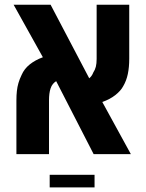

<svg xmlns="http://www.w3.org/2000/svg" viewBox="-20 -651 615 811"><path d="M49.3 0V-226.1Q49.3 -249 51.3 -266.6Q53.2 -284.2 57.9 -300.3Q62.5 -316.4 71.3 -334.5Q82.5 -360.4 105.7 -378.9Q128.9 -397.5 161.1 -409.2L37.6 -630.9H193.8L356.9 -320.3Q362.3 -324.7 366.7 -330.8Q371.1 -336.9 374 -344.7Q381.3 -355.5 384.8 -369.1Q388.2 -382.8 388.2 -401.9V-630.9H525.9V-402.8Q525.9 -367.2 520 -338.9Q514.2 -310.5 500.5 -287.1Q490.2 -267.6 467.3 -249.5Q444.3 -231.4 412.1 -220.2L532.7 0H375.5L217.3 -308.1Q210.4 -304.2 203.9 -296.6Q197.3 -289.1 193.4 -276.9Q187 -257.3 187 -227.1V0ZM189.9 140.6V87.4H379.4V140.6Z"/></svg>

Font: Open Sans SemiCondensed
Style: Bold
Weight: 700
Width: 4
Designer: Monotype Design Team
Foundry: Monotype Imaging Inc.
Version: Version 3.003